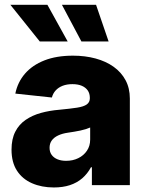

<svg xmlns="http://www.w3.org/2000/svg" viewBox="-20 -784 625 813"><path d="M208 9.8Q156.2 9.8 115.5 -8.1Q74.7 -25.9 51.8 -61.3Q28.8 -96.7 28.8 -150.4Q28.8 -195.3 44.7 -226.3Q60.5 -257.3 88.9 -276.6Q117.2 -295.9 153.6 -305.9Q189.9 -315.9 231.4 -319.3Q277.8 -323.7 306.2 -328.1Q334.5 -332.5 347.4 -341.8Q360.4 -351.1 360.4 -367.7V-369.6Q360.4 -388.2 351.6 -400.9Q342.8 -413.6 326.4 -420.7Q310.1 -427.7 286.6 -427.7Q263.2 -427.7 245.1 -420.7Q227.1 -413.6 215.6 -400.9Q204.1 -388.2 199.7 -371.1L44.9 -387.7Q54.7 -436 85.9 -472.2Q117.2 -508.3 168.2 -528.3Q219.2 -548.3 289.1 -548.3Q340.3 -548.3 384.5 -536.4Q428.7 -524.4 461.2 -501.2Q493.7 -478 511.7 -444.3Q529.8 -410.6 529.8 -366.7V0H369.1V-75.7H365.2Q350.1 -47.9 327.9 -28.8Q305.7 -9.8 275.9 0Q246.1 9.8 208 9.8ZM259.8 -103Q288.6 -103 311.5 -114.3Q334.5 -125.5 348.1 -145.8Q361.8 -166 361.8 -192.9V-244.1Q354.5 -240.7 343.8 -237.3Q333 -233.9 320.3 -231.2Q307.6 -228.5 294.2 -226.3Q280.8 -224.1 268.1 -222.2Q243.7 -218.8 226.1 -210.4Q208.5 -202.1 199.2 -189.2Q189.9 -176.3 189.9 -158.2Q189.9 -140.1 199 -127.9Q208 -115.7 223.6 -109.4Q239.3 -103 259.8 -103ZM324.7 -608.4 242.2 -763.7H386.7L439.9 -608.4ZM148.4 -608.4 23.9 -763.7H180.7L266.6 -608.4Z"/></svg>

Font: Inter 17pt ExtraBold
Style: Regular
Weight: 800
Version: Version 4.001;git-66647c0bb